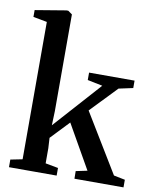

<svg xmlns="http://www.w3.org/2000/svg" viewBox="-90 -887 779 956"><g transform="rotate(10 300.0 -409.0)"><path d="M21.5 0V-38.5L81.5 -50.5V-745L11.5 -758V-792.5L167.5 -818.5H177L198 -803.5V-314.5L195.5 -242.5L408.5 -480L332.5 -495.5V-533H562.5V-495.5L490.5 -480L363 -347L543.5 -50L600.5 -38.5V0H352.5L352 -38.5L409.5 -50.5L283.5 -272L195 -179L198 -127V-50.5L262.5 -38.5V0Z"/></g></svg>

Font: Merriweather 72pt SemiBold
Style: Regular
Weight: 600
Version: Version 2.100